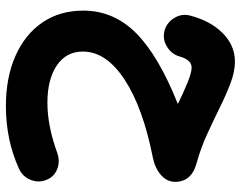

<svg xmlns="http://www.w3.org/2000/svg" viewBox="-106 -394 851 680"><g transform="rotate(90 320.0 -53.5)"><path d="M197.8 -459.5Q232.9 -459.5 273.7 -444.1Q314.5 -428.7 359.9 -406.2Q405.3 -383.8 454.8 -361.1Q504.4 -338.4 557.6 -323.7Q623.5 -305.7 623.5 -247.6Q623.5 -219.7 600.3 -198.5Q577.1 -177.2 538.1 -168.9Q361.8 -134.3 262 -69.1Q162.1 -3.9 162.1 79.1Q162.1 138.2 211.4 171.4Q260.7 204.6 342.8 204.6Q425.3 204.6 520.5 169.9Q550.8 159.2 577.9 169.7Q605 180.2 616.2 207Q627.9 235.4 616.5 263.9Q605 292.5 577.1 305.2Q475.6 351.6 355 351.6Q253.9 351.6 177.7 317.9Q101.6 284.2 59.3 222.7Q17.1 161.1 17.1 77.6Q17.1 -30.3 97.2 -109.9Q177.2 -189.5 347.7 -257.3Q308.6 -276.9 272.5 -291.5Q236.3 -306.2 219.2 -306.2Q204.6 -306.2 194.8 -294.9Q185.1 -283.7 179.7 -264.2Q171.4 -234.9 144.5 -218.8Q117.7 -202.6 88.9 -210Q59.6 -217.8 43.2 -244.6Q26.9 -271.5 34.7 -300.8Q53.2 -372.6 96.7 -416Q140.1 -459.5 197.8 -459.5Z"/></g></svg>

Font: Mikhak ExtraBold
Style: Regular
Weight: 800
Designer: Amin Abedi
Version: Version 3.3